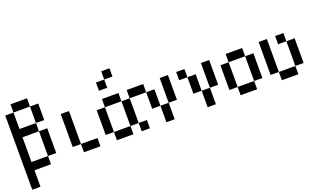

<svg xmlns="http://www.w3.org/2000/svg" viewBox="-91 -1494 3682 2188"><g transform="rotate(-20 1750.0 -400.0)"><path d="M0 100V-800H100V-600H300V-500H100V-200H300V-100H100V100ZM100 -800V-900H300V-800ZM300 -200V-500H400V-200ZM300 -600V-800H400V-600Z M900 -200V-100H700V-200ZM600 -200V-600H700V-200Z M1000 -200V-500H1100V-200ZM1200 -700H1100V-800H1200ZM1200 -800V-900H1300V-800ZM1400 -200H1500V-100H1400ZM1400 -500V-200H1300V-500ZM1400 -600H1500V-500H1400ZM1100 -200H1300V-100H1100ZM1100 -500V-600H1300V-500Z M1500 -500V-600H1600V-500ZM1600 -500H1700V-300H1600ZM1700 -100V-300H1800V-100ZM1800 -300V-600H1900V-300Z M2000 -500V-600H2100V-500ZM2100 -500H2200V-300H2100ZM2200 -100V-300H2300V-100ZM2300 -300V-600H2400V-300Z M2500 -200V-500H2600V-200ZM2900 -200H2800V-500H2900ZM2600 -200H2800V-100H2600ZM2600 -500V-600H2800V-500Z M3000 -200V-600H3100V-200ZM3100 -200H3300V-100H3100ZM3200 -500V-600H3300V-500ZM3300 -200V-500H3400V-200Z"/></g></svg>

Font: GalmuriMono9 Regular
Style: Regular
Weight: 400
Designer: Lee Minseo (quiple)
Version: Version 2.399;hotconv 1.1.1;makeotfexe 2.6.0 DEVELOPMENT